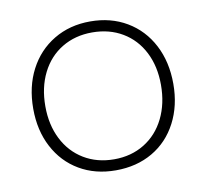

<svg xmlns="http://www.w3.org/2000/svg" viewBox="-63 -574 703 653"><g transform="rotate(-10 288.0 -248.0)"><path d="M46 -246Q46 -322 76.5 -380.5Q107 -439 162 -472Q217 -505 288 -505Q359 -505 414 -472.5Q469 -440 499.5 -381.5Q530 -323 530 -247Q530 -172 499.5 -113.5Q469 -55 414 -23Q359 9 287 9Q216 9 161.5 -23Q107 -55 76.5 -113Q46 -171 46 -246ZM488 -251Q488 -315 463 -364Q438 -413 392.5 -440Q347 -467 288 -467Q229 -467 183.5 -439.5Q138 -412 113 -362Q88 -312 88 -247Q88 -183 113 -133.5Q138 -84 183.5 -56.5Q229 -29 288 -29Q347 -29 392.5 -57Q438 -85 463 -135.5Q488 -186 488 -251Z"/></g></svg>

Font: Bellota Light
Style: Regular
Weight: 300
Designer: Kemie Guaida
Foundry: Kemie Guaida
Version: Version 4.001